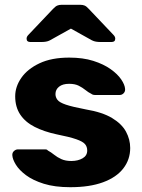

<svg xmlns="http://www.w3.org/2000/svg" viewBox="-20 -770 593 800"><path d="M272.9 10Q208.4 10 162.7 -4.3Q117.1 -18.6 88.4 -40Q59.8 -61.4 46.1 -83.8Q32.4 -106.2 31.4 -122.5Q30.4 -133.5 38.1 -140.6Q45.8 -147.6 54.6 -147.6H169Q171.9 -147.6 174.2 -146.9Q176.5 -146.1 179.7 -142.7Q192.7 -135.7 205.7 -125.2Q218.6 -114.7 235.7 -107Q252.9 -99.2 277.2 -99.2Q304.8 -99.2 324.1 -110.4Q343.4 -121.5 343.4 -142.7Q343.4 -158.9 334.1 -169.6Q324.9 -180.4 297.6 -189.9Q270.3 -199.5 215.4 -210.4Q163 -221.6 124.2 -241.4Q85.4 -261.1 64.3 -292.7Q43.3 -324.3 43.3 -368.8Q43.3 -408.8 68.9 -445.7Q94.5 -482.6 144.6 -506.3Q194.7 -530 268.5 -530Q325.6 -530 368.6 -516.4Q411.5 -502.8 440.7 -482.1Q469.9 -461.4 485.1 -439Q500.2 -416.6 501.2 -399.4Q502.2 -388.8 495.2 -381.5Q488.2 -374.3 479.2 -374.3H374.9Q370.6 -374.3 366.9 -375.6Q363.1 -376.9 360.4 -379.1Q347.9 -385.1 335.8 -395.1Q323.6 -405 307.9 -412.9Q292.2 -420.8 267.9 -420.8Q241 -420.8 226.1 -408.8Q211.1 -396.8 211.1 -378.1Q211.1 -364.9 219.4 -354Q227.6 -343.1 254.4 -334Q281.1 -324.9 337.2 -314.2Q406.2 -302.7 447 -278.2Q487.7 -253.6 505.1 -221.2Q522.5 -188.9 522.5 -153.4Q522.5 -105.2 493.7 -68.1Q465 -31 409.2 -10.5Q353.5 10 272.9 10ZM106 -595Q90.8 -595 90.8 -609.1Q90.8 -617.1 98.4 -624.8L201 -732.9Q211.4 -743.9 219 -746.9Q226.6 -750 236.1 -750H314.9Q324.7 -750 332.4 -746.9Q340 -743.9 350 -732.9L452.6 -624.8Q460.2 -617.1 460.2 -609.1Q460.2 -595 445 -595H397.4Q388.9 -595 380.1 -596.4Q371.4 -597.8 363 -602L275.5 -650.8L188 -602Q180.2 -597.8 171.2 -596.4Q162.1 -595 153.6 -595Z"/></svg>

Font: Rubik Light
Style: Regular
Weight: 300
Designer: Hubert and Fischer
Foundry: Hubert and Fischer
Version: Version 2.300;gftools[0.9.30]